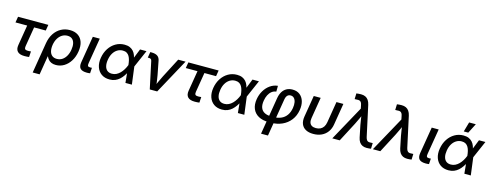

<svg xmlns="http://www.w3.org/2000/svg" viewBox="-25 -1677 7195 2814"><g transform="rotate(15 3572.0 -270.0)"><path d="M291 2.9Q217.8 2.9 185.5 -30.8Q153.3 -64.5 164.1 -129.9L215.3 -439.5H37.6L52.7 -529.3H512.2L497.1 -439.5H320.3L271 -141.6Q266.1 -111.3 276.4 -97.9Q286.6 -84.5 318.4 -84.5Q329.1 -84.5 342.3 -85.4Q355.5 -86.4 366.7 -87.4L361.3 -1.5Q344.7 0.5 326.9 1.7Q309.1 2.9 291 2.9Z M471.2 204.1 547.9 -260.3Q562 -345.7 602.5 -408Q643.1 -470.2 703.9 -503.9Q764.6 -537.6 839.4 -537.6Q913.1 -537.6 962.9 -504.6Q1012.7 -471.7 1033.2 -410.6Q1053.7 -349.6 1040 -265.1Q1026.4 -182.1 987.5 -120.1Q948.7 -58.1 892.3 -23.9Q835.9 10.3 769 10.3Q727.5 10.3 699.5 -2.7Q671.4 -15.6 653.8 -36.4Q636.2 -57.1 626.5 -81.1H623L576.2 204.1ZM759.8 -79.6Q805.2 -79.6 840.8 -102.8Q876.5 -126 900.4 -168Q924.3 -210 933.1 -264.6Q942.4 -319.8 933.3 -361.1Q924.3 -402.3 897.5 -425.3Q870.6 -448.2 825.7 -448.2Q780.8 -448.2 744.1 -425.3Q707.5 -402.3 682.9 -361.3Q658.2 -320.3 648.9 -265.1Q640.1 -209.5 649.9 -167.5Q659.7 -125.5 687.7 -102.5Q715.8 -79.6 759.8 -79.6Z M1239.3 1.5Q1166 1.5 1137.7 -29.3Q1109.4 -60.1 1120.1 -125.5L1187 -529.3H1292.5L1228 -141.1Q1222.7 -109.9 1230.5 -97.7Q1238.3 -85.4 1265.6 -85.4Q1273.9 -85.4 1280.5 -85.9Q1287.1 -86.4 1292 -87.4L1286.6 -2.4Q1277.8 -1 1265.4 0.2Q1252.9 1.5 1239.3 1.5Z M1583.5 11.7Q1510.3 11.7 1460.2 -23.4Q1410.2 -58.6 1388.7 -120.8Q1367.2 -183.1 1380.4 -263.2Q1394 -344.7 1434.3 -406.5Q1474.6 -468.3 1534.9 -503.4Q1595.2 -538.6 1668.9 -538.6Q1715.8 -538.6 1749 -523.9Q1782.2 -509.3 1804 -484.1Q1825.7 -459 1837.6 -427Q1849.6 -395 1854.5 -359.4H1886.7V-269L1921.4 0H1823.7L1797.9 -266.1Q1794.4 -303.2 1786.4 -336.4Q1778.3 -369.6 1763.7 -394.8Q1749 -419.9 1725.1 -434.1Q1701.2 -448.2 1665.5 -448.2Q1620.6 -448.2 1583.5 -425.5Q1546.4 -402.8 1521.2 -361.3Q1496.1 -319.8 1486.8 -262.7Q1477.5 -207 1487.1 -165.5Q1496.6 -124 1523.9 -101.3Q1551.3 -78.6 1595.7 -78.6Q1631.3 -78.6 1661.9 -93.5Q1692.4 -108.4 1717.8 -134Q1743.2 -159.7 1763.4 -192.9Q1783.7 -226.1 1797.9 -263.2L1903.8 -529.3H2001.5L1885.3 -263.2L1855.5 -171.9H1824.7Q1807.1 -136.2 1784.7 -103.5Q1762.2 -70.8 1733.4 -44.7Q1704.6 -18.6 1667.7 -3.4Q1630.9 11.7 1583.5 11.7Z M2192.9 0 2105.5 -409.2Q2101.6 -427.7 2091.3 -435.5Q2081.1 -443.4 2060.1 -443.4H2043.9L2058.6 -530.8H2076.7Q2135.7 -530.8 2168 -508.8Q2200.2 -486.8 2208.5 -439.9L2248.5 -233.9Q2257.3 -189 2262.7 -143.8Q2268.1 -98.6 2273.4 -54.2H2245.6Q2266.1 -99.1 2286.1 -144Q2306.2 -189 2329.1 -233.9L2482.4 -529.3H2594.2L2305.7 0Z M2875 2.9Q2801.8 2.9 2769.5 -30.8Q2737.3 -64.5 2748 -129.9L2799.3 -439.5H2621.6L2636.7 -529.3H3096.2L3081.1 -439.5H2904.3L2855 -141.6Q2850.1 -111.3 2860.4 -97.9Q2870.6 -84.5 2902.3 -84.5Q2913.1 -84.5 2926.3 -85.4Q2939.5 -86.4 2950.7 -87.4L2945.3 -1.5Q2928.7 0.5 2910.9 1.7Q2893.1 2.9 2875 2.9Z M3289.6 11.7Q3216.3 11.7 3166.3 -23.4Q3116.2 -58.6 3094.7 -120.8Q3073.2 -183.1 3086.4 -263.2Q3100.1 -344.7 3140.4 -406.5Q3180.7 -468.3 3241 -503.4Q3301.3 -538.6 3375 -538.6Q3421.9 -538.6 3455.1 -523.9Q3488.3 -509.3 3510 -484.1Q3531.7 -459 3543.7 -427Q3555.7 -395 3560.5 -359.4H3592.8V-269L3627.4 0H3529.8L3503.9 -266.1Q3500.5 -303.2 3492.4 -336.4Q3484.4 -369.6 3469.7 -394.8Q3455.1 -419.9 3431.2 -434.1Q3407.2 -448.2 3371.6 -448.2Q3326.7 -448.2 3289.6 -425.5Q3252.4 -402.8 3227.3 -361.3Q3202.1 -319.8 3192.9 -262.7Q3183.6 -207 3193.1 -165.5Q3202.6 -124 3230 -101.3Q3257.3 -78.6 3301.8 -78.6Q3337.4 -78.6 3367.9 -93.5Q3398.4 -108.4 3423.8 -134Q3449.2 -159.7 3469.5 -192.9Q3489.7 -226.1 3503.9 -263.2L3609.9 -529.3H3707.5L3591.3 -263.2L3561.5 -171.9H3530.8Q3513.2 -136.2 3490.7 -103.5Q3468.3 -70.8 3439.5 -44.7Q3410.6 -18.6 3373.8 -3.4Q3336.9 11.7 3289.6 11.7Z M3936 204.1 4029.3 -360.8Q4038.6 -417 4063 -457Q4087.4 -497.1 4126.2 -518.6Q4165 -540 4217.3 -540Q4282.7 -540 4326.9 -506.1Q4371.1 -472.2 4389.2 -412.8Q4407.2 -353.5 4394.5 -276.9Q4379.9 -187 4329.8 -122.3Q4279.8 -57.6 4203.1 -22.9Q4126.5 11.7 4030.8 11.7H3999.5Q3905.8 11.7 3843.8 -22.9Q3781.7 -57.6 3755.6 -120.8Q3729.5 -184.1 3743.7 -269Q3755.4 -339.4 3789.8 -397.7Q3824.2 -456.1 3876.5 -493.4Q3928.7 -530.8 3993.7 -537.6L3992.7 -449.2Q3954.6 -445.3 3925 -422.1Q3895.5 -398.9 3876.2 -360.8Q3856.9 -322.8 3849.1 -273.9Q3838.4 -209 3854.5 -165.5Q3870.6 -122.1 3911.4 -100.3Q3952.1 -78.6 4014.6 -78.6H4045.9Q4112.3 -78.6 4163.3 -100.8Q4214.4 -123 4246.6 -168Q4278.8 -212.9 4290 -279.8Q4298.3 -329.1 4291.5 -367.4Q4284.7 -405.8 4263.9 -427.7Q4243.2 -449.7 4210 -449.7Q4188.5 -449.7 4173.3 -439.7Q4158.2 -429.7 4148.9 -411.6Q4139.6 -393.6 4135.7 -368.7L4041 204.1Z M4675.3 9.8Q4605.5 9.8 4559.1 -15.6Q4512.7 -41 4493.7 -88.6Q4474.6 -136.2 4485.4 -203.1L4539.6 -529.3H4644.5L4591.8 -209Q4585 -167.5 4594.2 -139.4Q4603.5 -111.3 4627.9 -96.9Q4652.3 -82.5 4690.4 -82.5Q4729 -82.5 4758.1 -96.9Q4787.1 -111.3 4805.7 -139.4Q4824.2 -167.5 4831.1 -209L4883.8 -529.3H4988.8L4935.1 -203.1Q4924.3 -136.7 4889.2 -88.9Q4854 -41 4799.6 -15.6Q4745.1 9.8 4675.3 9.8Z M4962.4 0 5253.4 -528.8 5243.2 -578.6Q5238.3 -605.5 5228.5 -620.1Q5218.8 -634.8 5203.1 -639.6Q5187.5 -644.5 5165 -641.6L5129.9 -640.6L5132.8 -727.5Q5146.5 -729.5 5165.3 -731.2Q5184.1 -732.9 5203.6 -732.9Q5241.7 -732.9 5269.8 -719.7Q5297.9 -706.5 5316.4 -679.4Q5335 -652.3 5344.2 -610.8L5444.3 -149.4Q5450.7 -122.6 5460.4 -107.7Q5470.2 -92.8 5485.4 -87.9Q5500.5 -83 5521.5 -85.4L5552.7 -86.4L5549.8 0Q5537.1 2 5520 3.7Q5502.9 5.4 5483.9 5.4Q5446.3 5.4 5418.5 -8.1Q5390.6 -21.5 5372.6 -48.3Q5354.5 -75.2 5346.2 -116.7L5309.6 -294.9Q5300.8 -340.3 5294.9 -385Q5289.1 -429.7 5283.2 -474.6H5313.5Q5293 -430.2 5272.9 -385.3Q5252.9 -340.3 5229.5 -294.9L5075.2 0Z M5578.1 0 5869.1 -528.8 5858.9 -578.6Q5854 -605.5 5844.2 -620.1Q5834.5 -634.8 5818.8 -639.6Q5803.2 -644.5 5780.8 -641.6L5745.6 -640.6L5748.5 -727.5Q5762.2 -729.5 5781 -731.2Q5799.8 -732.9 5819.3 -732.9Q5857.4 -732.9 5885.5 -719.7Q5913.6 -706.5 5932.1 -679.4Q5950.7 -652.3 5960 -610.8L6060.1 -149.4Q6066.4 -122.6 6076.2 -107.7Q6085.9 -92.8 6101.1 -87.9Q6116.2 -83 6137.2 -85.4L6168.5 -86.4L6165.5 0Q6152.8 2 6135.7 3.7Q6118.7 5.4 6099.6 5.4Q6062 5.4 6034.2 -8.1Q6006.3 -21.5 5988.3 -48.3Q5970.2 -75.2 5961.9 -116.7L5925.3 -294.9Q5916.5 -340.3 5910.6 -385Q5904.8 -429.7 5898.9 -474.6H5929.2Q5908.7 -430.2 5888.7 -385.3Q5868.7 -340.3 5845.2 -294.9L5690.9 0Z M6381.8 1.5Q6308.6 1.5 6280.3 -29.3Q6252 -60.1 6262.7 -125.5L6329.6 -529.3H6435.1L6370.6 -141.1Q6365.2 -109.9 6373 -97.7Q6380.9 -85.4 6408.2 -85.4Q6416.5 -85.4 6423.1 -85.9Q6429.7 -86.4 6434.6 -87.4L6429.2 -2.4Q6420.4 -1 6408 0.2Q6395.5 1.5 6381.8 1.5Z M6726.1 11.7Q6652.8 11.7 6602.8 -23.4Q6552.7 -58.6 6531.2 -120.8Q6509.8 -183.1 6522.9 -263.2Q6536.6 -344.7 6576.9 -406.5Q6617.2 -468.3 6677.5 -503.4Q6737.8 -538.6 6811.5 -538.6Q6858.4 -538.6 6891.6 -523.9Q6924.8 -509.3 6946.5 -484.1Q6968.3 -459 6980.2 -427Q6992.2 -395 6997.1 -359.4H7029.3V-269L7064 0H6966.3L6940.4 -266.1Q6937 -303.2 6929 -336.4Q6920.9 -369.6 6906.2 -394.8Q6891.6 -419.9 6867.7 -434.1Q6843.8 -448.2 6808.1 -448.2Q6763.2 -448.2 6726.1 -425.5Q6689 -402.8 6663.8 -361.3Q6638.7 -319.8 6629.4 -262.7Q6620.1 -207 6629.6 -165.5Q6639.2 -124 6666.5 -101.3Q6693.8 -78.6 6738.3 -78.6Q6773.9 -78.6 6804.4 -93.5Q6835 -108.4 6860.4 -134Q6885.7 -159.7 6906 -192.9Q6926.3 -226.1 6940.4 -263.2L7046.4 -529.3H7144L7027.8 -263.2L6998 -171.9H6967.3Q6949.7 -136.2 6927.2 -103.5Q6904.8 -70.8 6876 -44.7Q6847.2 -18.6 6810.3 -3.4Q6773.4 11.7 6726.1 11.7ZM6797.4 -596.7 6839.4 -744.1H6940.9L6865.7 -596.7Z"/></g></svg>

Font: Inter 24pt Medium
Style: Italic
Weight: 500
Italic angle: -9.3988°
Designer: Rasmus Andersson
Foundry: rsms
Version: Version 4.001;git-66647c0bb